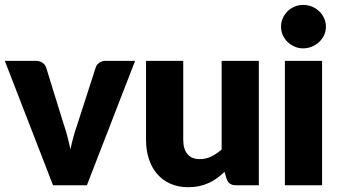

<svg xmlns="http://www.w3.org/2000/svg" viewBox="-22 -772 1418 800"><path d="M541 -518.5 340 0H199L-2 -518.5H127Q143.5 -518.5 154.8 -510.8Q166 -503 170 -491.5L242 -259Q251.5 -230.5 258.8 -203.5Q266 -176.5 271.5 -149.5Q282.5 -203.5 302 -259L377 -491.5Q381 -503 392 -510.8Q403 -518.5 418 -518.5Z M1056.5 -518.5V0H960.5Q931.5 0 922.5 -26L913.5 -56Q898.5 -41.5 882.5 -29.8Q866.5 -18 848.2 -9.8Q830 -1.5 808.8 3.2Q787.5 8 762.5 8Q720 8 687.2 -6.8Q654.5 -21.5 632 -48Q609.5 -74.5 598 -110.5Q586.5 -146.5 586.5 -189.5V-518.5H741.5V-189.5Q741.5 -151 759 -130Q776.5 -109 810.5 -109Q836 -109 858.2 -119.8Q880.5 -130.5 901.5 -149V-518.5Z M1336 -660.5Q1336 -642 1328.5 -625.8Q1321 -609.5 1308 -597.2Q1295 -585 1277.8 -577.8Q1260.5 -570.5 1241 -570.5Q1222 -570.5 1205.5 -577.8Q1189 -585 1176.2 -597.2Q1163.5 -609.5 1156.2 -625.8Q1149 -642 1149 -660.5Q1149 -679.5 1156.2 -696Q1163.5 -712.5 1176.2 -725Q1189 -737.5 1205.5 -744.5Q1222 -751.5 1241 -751.5Q1260.5 -751.5 1277.8 -744.5Q1295 -737.5 1308 -725Q1321 -712.5 1328.5 -696Q1336 -679.5 1336 -660.5ZM1320 -518.5V0H1165V-518.5Z"/></svg>

Font: Lato
Style: Regular
Weight: 900
Designer: Lukasz Dziedzic with Adam Twardoch and Botio Nikoltchev
Foundry: tyPoland Lukasz Dziedzic
Version: Version 2.010; 2014-09-01; http://www.latofonts.com/; ttfaut